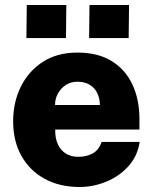

<svg xmlns="http://www.w3.org/2000/svg" viewBox="-20 -737 612 767"><path d="M200.5 -219.5Q200 -184 211.5 -159.8Q223 -135.5 244 -123Q265 -110.5 293 -110.5Q325 -110.5 349.8 -123.8Q374.5 -137 386 -170H538Q529.5 -113.5 493.2 -73.2Q457 -33 405 -11.5Q353 10 297.5 10Q218.5 10 158.8 -22.5Q99 -55 65.8 -114Q32.5 -173 32.5 -252.5Q32.5 -328 63 -390.2Q93.5 -452.5 151 -489.8Q208.5 -527 289.5 -527Q371.5 -527 426.5 -492.8Q481.5 -458.5 509.2 -398.8Q537 -339 537 -262V-219.5ZM200 -317.5H379Q379 -343 369 -364.2Q359 -385.5 339 -398Q319 -410.5 289.5 -410.5Q262.5 -410.5 242.5 -397.2Q222.5 -384 211 -362.8Q199.5 -341.5 200 -317.5ZM336 -585 337.5 -717H495.5L494 -585ZM85.5 -585 87 -717H245L243.5 -585Z"/></svg>

Font: Public Sans Thin ExtraBold
Style: Regular
Weight: 800
Version: Version 1.007